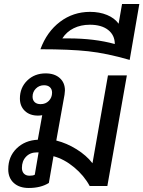

<svg xmlns="http://www.w3.org/2000/svg" viewBox="-20 -925 713 955"><path d="M611 -550 514 0H426Q398 -52 348.5 -93Q299 -134 246 -148L223 -15Q183 10 123 10Q76 10 48.5 -15Q21 -40 21 -83Q21 -146 62.5 -186.5Q104 -227 168 -230L190 -352Q178 -350 169 -350Q128 -350 103.5 -373.5Q79 -397 79 -435Q79 -489 115.5 -524.5Q152 -560 207 -560Q251 -560 277 -537Q303 -514 303 -475Q303 -468 301 -454L260 -226Q312 -213 361 -182.5Q410 -152 440 -113L517 -550ZM239 -464Q239 -481 228.5 -491Q218 -501 199 -501Q175 -501 158.5 -484.5Q142 -468 142 -444Q142 -427 152.5 -417Q163 -407 182 -407Q207 -407 223 -423.5Q239 -440 239 -464ZM172 -167H163Q130 -167 109.5 -145.5Q89 -124 89 -90Q89 -72 99 -61.5Q109 -51 127 -51Q145 -51 153 -56Z M673 -905 625 -627Q511 -660 419 -670Q327 -680 181 -680Q213 -767 278.5 -816.5Q344 -866 428 -866Q475 -866 512.5 -850.5Q550 -835 570 -807L587 -905ZM320 -734Q450 -734 551 -706Q551 -750 518 -776Q485 -802 427 -802Q382 -802 346.5 -784.5Q311 -767 290 -734Z"/></svg>

Font: Bai Jamjuree Medium
Style: Italic
Weight: 500
Italic angle: -10°
Version: Version 1.000; ttfautohint (v1.6)